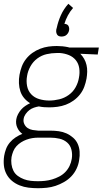

<svg xmlns="http://www.w3.org/2000/svg" viewBox="-36 -771 556 1014"><path d="M165 223Q139 223 114.5 220Q90 217 67.5 208Q45 199 27 184Q9 169 -2 148Q-13 127 -15.5 102.5Q-18 78 -14 52Q-11 34 -4 15.5Q3 -3 16 -18.5Q29 -34 46.5 -45.5Q64 -57 82 -64Q65 -76 55.5 -96.5Q46 -117 50 -141Q52 -154 59 -167.5Q66 -181 75.5 -192Q85 -203 97.5 -211.5Q110 -220 123 -226Q105 -237 91.5 -253Q78 -269 71.5 -289Q65 -309 64 -331.5Q63 -354 67 -376Q71 -398 79 -419.5Q87 -441 101.5 -459.5Q116 -478 135 -491.5Q154 -505 176 -513.5Q198 -522 220 -525Q242 -528 264 -528Q279 -528 294 -526.5Q309 -525 323 -522L330 -520H486L480 -483L388 -487Q400 -475 408.5 -460Q417 -445 421 -427.5Q425 -410 424.5 -392Q424 -374 421 -356Q417 -334 409 -312.5Q401 -291 386.5 -272.5Q372 -254 352.5 -240Q333 -226 311.5 -218Q290 -210 267.5 -207Q245 -204 224 -204Q210 -204 196.5 -205Q183 -206 169 -209Q157 -207 143.5 -202.5Q130 -198 119 -189.5Q108 -181 99.5 -169Q91 -157 89 -144Q86 -129 92.5 -115.5Q99 -102 110.5 -94.5Q122 -87 136.5 -84.5Q151 -82 166 -81H231Q253 -81 274.5 -78Q296 -75 315 -66.5Q334 -58 350 -44Q366 -30 374.5 -11Q383 8 384.5 30Q386 52 382 74Q379 97 368.5 119.5Q358 142 341 160Q324 178 302 190.5Q280 203 257.5 210.5Q235 218 211.5 220.5Q188 223 165 223ZM224 -240Q250 -240 277 -246.5Q304 -253 327 -269.5Q350 -286 363.5 -310.5Q377 -335 381 -361Q386 -386 382.5 -410.5Q379 -435 364.5 -453Q350 -471 328 -480Q306 -489 281 -491H263Q237 -491 210.5 -485Q184 -479 161.5 -462.5Q139 -446 125 -421Q111 -396 107 -370Q102 -343 107 -317Q112 -291 129 -273Q146 -255 171.5 -247.5Q197 -240 224 -240ZM165 186Q183 186 202 184Q221 182 239.5 176.5Q258 171 276.5 161.5Q295 152 309 137.5Q323 123 331.5 105Q340 87 343 68Q347 44 341.5 20.5Q336 -3 319 -18Q302 -33 278.5 -38.5Q255 -44 231 -44H165Q150 -44 134.5 -41.5Q119 -39 104 -33.5Q89 -28 75.5 -19.5Q62 -11 51 1Q40 13 34 28Q28 43 25 58Q22 77 24.5 96Q27 115 35 131Q43 147 58 158Q73 169 90.5 175.5Q108 182 126.5 184Q145 186 165 186ZM289 -578Q282 -578 276 -580Q270 -582 266.5 -587Q263 -592 261.5 -598.5Q260 -605 261 -612V-614L264 -625Q271 -658 285.5 -690.5Q300 -723 325 -751L350 -729Q334 -711 322.5 -689.5Q311 -668 304 -645Q310 -645 316 -642.5Q322 -640 325 -635Q328 -630 329 -624Q330 -618 329 -612Q328 -605 324.5 -598.5Q321 -592 315.5 -587Q310 -582 303 -580Q296 -578 289 -578Z"/></svg>

Font: Iosevka SS18 Extralight
Style: Italic
Weight: 200
Italic angle: -9°
Monospace: yes
Designer: Belleve Invis
Foundry: Belleve Invis
Version: Version 25.1.1; ttfautohint (v1.8.4)